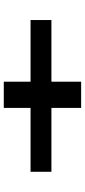

<svg xmlns="http://www.w3.org/2000/svg" viewBox="270 -834 459 1040"><g transform="rotate(-90 500.0 -313.5)"><path d="M436 -104V-265H90V-378H436V-523H578V-378H912V-265H578V-104Z"/></g></svg>

Font: Inconsolata UltraExpanded ExtraBold
Style: Regular
Weight: 800
Width: 9
Monospace: yes
Designer: Raph Levien, Cyreal, Brenton Simpson
Foundry: Raph Levien, Cyreal, Google
Version: Version 3.001; ttfautohint (v1.8.2.53-6de2)